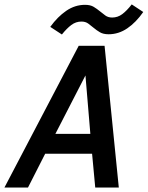

<svg xmlns="http://www.w3.org/2000/svg" viewBox="-97 -843 664 863"><path d="M331.1 0 316.9 -151.9H106L28.8 0H-77.1L256.8 -637.2H373L437 0ZM151.9 -241.2H309.1L287.1 -503.9ZM546.9 -789.1Q514.2 -742.2 475.1 -715.6Q436 -689 391.1 -689Q367.2 -689 352.1 -698Q336.9 -707 324.5 -717.5Q312 -728 299.6 -737.1Q287.1 -746.1 269 -746.1Q244.1 -746.1 223.6 -730.7Q203.1 -715.3 181.2 -688L128.9 -722.2Q162.1 -768.1 201.2 -794.7Q240.2 -821.3 285.2 -821.3Q309.1 -821.3 324 -812.3Q338.9 -803.2 351.6 -792.7Q364.3 -782.2 376.7 -773.2Q389.2 -764.2 407.2 -764.2Q432.1 -764.2 452.6 -779.5Q473.1 -794.9 495.1 -823.2Z"/></svg>

Font: Anonymous Pro
Style: Bold Italic
Weight: 700
Italic angle: -12°
Monospace: yes
Designer: Mark Simonson
Version: Version 1.003